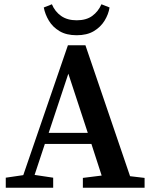

<svg xmlns="http://www.w3.org/2000/svg" viewBox="-20 -879 709 899"><path d="M300 -534 208 -257H391ZM7 0V-47L89 -59L298 -667H380L589 -54L657 -46V0H368V-46L456 -57L408 -205H190L142 -60L229 -47V0ZM185 -844 223 -859Q237 -825 266 -804.5Q295 -784 339 -784Q384 -784 412 -804.5Q440 -825 455 -859L493 -844Q488 -812 469.5 -782Q451 -752 419 -733Q387 -714 339 -714Q291 -714 259 -733Q227 -752 209 -782Q191 -812 185 -844Z"/></svg>

Font: Source Serif Pro SemiBold
Style: Regular
Weight: 600
Designer: Frank Grießhammer
Foundry: Adobe Systems Incorporated
Version: Version 3.001;hotconv 1.0.111;makeotfexe 2.5.65597